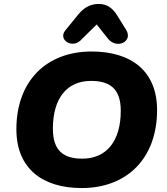

<svg xmlns="http://www.w3.org/2000/svg" viewBox="-20 -942 845 973"><path d="M394 11C624 11 776 -140 776 -384C776 -583 644 -681 444 -681C215 -681 63 -531 63 -287C63 -88 195 11 394 11ZM397 -138C304 -138 248 -176 248 -290C248 -444 319 -532 441 -532C534 -532 592 -495 592 -381C592 -227 520 -138 397 -138ZM388 -737 470 -818 528 -745C573 -691 656 -732 619 -791L575 -862C552 -900 523 -922 481 -922C439 -922 407 -905 377 -869L311 -788C273 -741 344 -695 388 -737Z"/></svg>

Font: SN Pro Heavy
Style: Italic
Weight: 800
Italic angle: -9°
Designer: Tobias Whetton
Foundry: Supernotes
Version: Version 1.001;Glyphs 3.2 (3249)